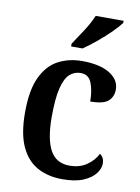

<svg xmlns="http://www.w3.org/2000/svg" viewBox="-87 -825 654 894"><g transform="rotate(10 240.0 -378.0)"><path d="M271 10Q204 10 153.5 -17Q103 -44 74.5 -104.5Q46 -165 46 -266Q46 -373 75.5 -434.5Q105 -496 155 -522Q205 -548 267 -548Q350 -548 397 -519.5Q444 -491 444 -444Q444 -411 421.5 -390Q399 -369 336 -369Q336 -419 322 -455.5Q308 -492 270 -492Q240 -492 218 -472Q196 -452 184 -403Q172 -354 172 -267Q172 -163 200.5 -110.5Q229 -58 293 -58Q340 -58 373.5 -81Q407 -104 423 -137Q444 -123 444 -94Q444 -71 426 -47Q408 -23 370 -6.5Q332 10 271 10ZM204 -619Q225 -650 251.5 -691Q278 -732 292 -766H424V-756Q412 -739 383.5 -710.5Q355 -682 320.5 -653.5Q286 -625 258 -606H204Z"/></g></svg>

Font: Noto Serif Ethiopic SemiCondensed SemiBold
Style: Regular
Weight: 600
Width: 4
Designer: Monotype Design Team
Foundry: Monotype Imaging Inc.
Version: Version 2.102; ttfautohint (v1.8.4.7-5d5b)